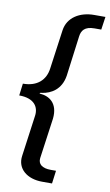

<svg xmlns="http://www.w3.org/2000/svg" viewBox="-99 -791 575 1005"><g transform="rotate(10 188.5 -288.5)"><path d="M253 165 262 96H234C188 96 165 77 169 45L199 -170C208 -254 158 -284 109 -287C104 -289 109 -293 120 -293C166 -300 219 -328 231 -404L259 -618C263 -649 279 -673 331 -673H367L377 -742H317C243 -742 178 -705 168 -634L139 -425C131 -365 89 -323 12 -323L4 -259C84 -259 111 -216 104 -168L74 50C64 120 121 165 200 165Z"/></g></svg>

Font: Cheyenne Sans Medium
Style: Italic
Weight: 500
Italic angle: -8.13011°
Designer: The Public Sans project authors (U.S. Web Design System), Libre Franklin designed by Pablo Impallari and Rodrigo Fuenzal
Foundry: The Cheyenne Sans Project Authors
Version: Version 2.007